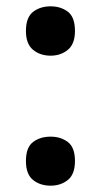

<svg xmlns="http://www.w3.org/2000/svg" viewBox="-20 -574 319 607"><path d="M62 -65Q62 -108 84.5 -125Q107 -142 140 -142Q172 -142 194.5 -125Q217 -108 217 -65Q217 -23 194.5 -5Q172 13 140 13Q107 13 84.5 -5Q62 -23 62 -65ZM62 -476Q62 -519 84.5 -536.5Q107 -554 140 -554Q172 -554 194.5 -537Q217 -520 217 -476Q217 -435 194.5 -416.5Q172 -398 140 -398Q107 -398 84.5 -416.5Q62 -435 62 -476Z"/></svg>

Font: Noto Sans Javanese SemiBold
Style: Regular
Weight: 600
Version: Version 2.004